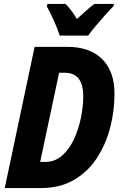

<svg xmlns="http://www.w3.org/2000/svg" viewBox="-20 -951 610 971"><path d="M4 0 155 -714H320Q435 -714 497 -652Q559 -590 559 -477Q559 -388 536.5 -303Q514 -218 468.5 -149.5Q423 -81 353 -40.5Q283 0 188 0ZM208 -132Q258 -132 294.5 -164.5Q331 -197 354.5 -248Q378 -299 389.5 -356.5Q401 -414 401 -464Q401 -583 308 -583H279L183 -132ZM282 -771Q272 -803 253 -845.5Q234 -888 217 -918L220 -931H312Q325 -918 340.5 -897.5Q356 -877 369 -855Q394 -878 416 -897.5Q438 -917 457 -931H556L554 -920Q536 -902 511.5 -874.5Q487 -847 463.5 -819Q440 -791 426 -771Z"/></svg>

Font: Noto Sans Condensed ExtraBold
Style: Italic
Weight: 800
Width: 3
Italic angle: -12°
Designer: Monotype Design Team
Foundry: Monotype Imaging Inc.
Version: Version 2.013; ttfautohint (v1.8.4.7-5d5b)